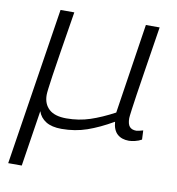

<svg xmlns="http://www.w3.org/2000/svg" viewBox="-83 -609 824 893"><g transform="rotate(10 329.0 -162.0)"><path d="M15 210 131 -534H196Q177 -416 165 -341.5Q153 -267 147 -225Q141 -183 138.5 -163Q136 -143 136 -134Q136 -91 163 -66.5Q190 -42 245 -42Q304 -42 356.5 -59.5Q409 -77 469 -109L534 -534H599Q580 -413 567.5 -333.5Q555 -254 548 -207.5Q541 -161 538 -138Q535 -115 534 -106.5Q533 -98 533 -94Q533 -66 543.5 -54Q554 -42 575 -42Q579 -42 588 -44Q597 -46 607 -49L609 -6Q595 2 578 6Q561 10 549 10Q515 10 494.5 -8.5Q474 -27 471 -66Q407 -29 351 -9.5Q295 10 231 10Q185 10 157.5 -7Q130 -24 120 -54L79 210Z"/></g></svg>

Font: Georama Expanded Light
Style: Italic
Weight: 300
Width: 7
Italic angle: -9°
Designer: Jean-Baptiste Levee
Foundry: Production Type
Version: Version 1.000